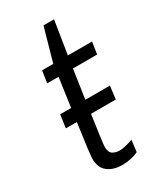

<svg xmlns="http://www.w3.org/2000/svg" viewBox="-175 -742 695 819"><g transform="rotate(-30 172.0 -332.0)"><path d="M200 -452 179 -310H300L292 -246H170Q150 -109 150 -94Q150 -68 164 -58.5Q178 -49 200 -49Q211 -49 231 -54Q251 -59 264 -64L257 -7Q241 1 219.5 5.5Q198 10 178 10Q133 10 106 -11.5Q79 -33 79 -77Q79 -97 100 -246H46L55 -310H109L129 -452H73L82 -511H137L183 -674H235L209 -511H328L319 -452Z"/></g></svg>

Font: Chivo Light Italic
Style: Regular
Weight: 300
Italic angle: -8.05°
Designer: Hector Gatti
Foundry: Omnibus-Type
Version: Version 1.007